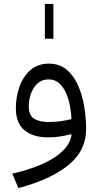

<svg xmlns="http://www.w3.org/2000/svg" viewBox="-20 -693 507 975"><path d="M207.9 -673.1V-496.3H251.2V-673.1ZM343.3 -7Q336.2 36.4 298.6 73.3Q261 110.3 196.3 139.3Q131.6 168.4 42.4 188.8L73.2 262.1Q236.9 218.8 327.1 145.6Q417.3 72.5 417.3 -37.7Q417.3 -94.8 407.5 -153.2Q397.7 -211.6 375.8 -260.8Q353.9 -310 317.6 -339.9Q281.3 -369.9 228.3 -369.9Q171.8 -369.9 134.5 -337Q97.1 -304 78.8 -252.1Q60.5 -200.1 60.5 -143.6Q60.5 -66.9 104.8 -31.2Q149 4.6 224.9 4.6Q257.3 4.6 286.5 -0.1Q315.8 -4.8 340.3 -11.5ZM343.1 -87.8Q318.7 -82.2 289.4 -77.8Q260.2 -73.4 227.3 -73.4Q180.3 -73.4 153.1 -90.3Q126 -107.3 126 -152.8Q126 -185.2 136.9 -216.7Q147.9 -248.2 170.1 -269Q192.4 -289.8 226.7 -289.8Q258.6 -289.8 280.2 -270.5Q301.8 -251.3 315.3 -220.6Q328.8 -190 335.3 -154.9Q341.7 -119.7 343.1 -87.8Z"/></svg>

Font: Estedad-FD VF
Style: Regular
Weight: 100
Designer: Amin Abedi
Version: Version 7.3